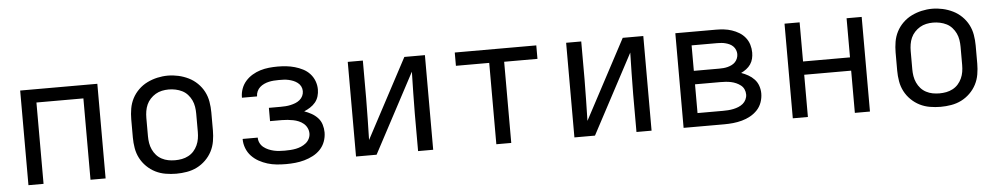

<svg xmlns="http://www.w3.org/2000/svg" viewBox="-35 -787 5470 1051"><g transform="rotate(-5 2700.0 -261.5)"><path d="M88 0V-520H512V0H429V-447H171V0Z M900 8Q871 8 841.5 3Q812 -2 786 -15Q760 -28 738.5 -49Q717 -70 703.5 -96Q690 -122 685 -151.5Q680 -181 680 -210V-310Q680 -339 685 -368.5Q690 -398 703.5 -424Q717 -450 738.5 -471Q760 -492 786.5 -505Q813 -518 842 -524.5Q871 -531 900 -531Q929 -531 958 -524.5Q987 -518 1013.5 -505Q1040 -492 1061.5 -471Q1083 -450 1096.5 -424Q1110 -398 1115 -368.5Q1120 -339 1120 -310V-210Q1120 -181 1115 -151.5Q1110 -122 1096.5 -96Q1083 -70 1061.5 -49Q1040 -28 1014 -15Q988 -2 958.5 3Q929 8 900 8ZM900 -66Q919 -66 937.5 -69.5Q956 -73 973 -82Q990 -91 1002.5 -105Q1015 -119 1023 -136.5Q1031 -154 1034 -172.5Q1037 -191 1037 -210V-310Q1037 -329 1034 -348Q1031 -367 1023 -384Q1015 -401 1002 -415.5Q989 -430 972 -438.5Q955 -447 936 -451Q917 -455 898 -455Q879 -455 860.5 -451Q842 -447 826 -437.5Q810 -428 797 -414Q784 -400 776.5 -383Q769 -366 766 -347.5Q763 -329 763 -310V-210Q763 -191 766 -172.5Q769 -154 777 -136.5Q785 -119 797.5 -105Q810 -91 827 -82Q844 -73 862.5 -69.5Q881 -66 900 -66Z M1503 8Q1477 8 1451.5 5.5Q1426 3 1401.5 -4.5Q1377 -12 1354.5 -24.5Q1332 -37 1314.5 -55.5Q1297 -74 1287.5 -98.5Q1278 -123 1278 -148Q1278 -149 1278 -149Q1278 -149 1278 -150H1361Q1361 -150 1361 -150Q1361 -150 1361 -150Q1361 -150 1361 -150Q1361 -150 1361 -150Q1361 -134 1368 -120Q1375 -106 1387 -96.5Q1399 -87 1413 -81Q1427 -75 1442 -71.5Q1457 -68 1472 -67Q1487 -66 1503 -66Q1518 -66 1533.5 -67Q1549 -68 1564 -71Q1579 -74 1593 -80Q1607 -86 1619 -95.5Q1631 -105 1638 -119Q1645 -133 1645 -148Q1645 -164 1638 -178.5Q1631 -193 1619 -203Q1607 -213 1592.5 -219Q1578 -225 1562.5 -228Q1547 -231 1531.5 -232.5Q1516 -234 1500 -234H1436V-307H1500Q1514 -307 1528 -308Q1542 -309 1555.5 -312Q1569 -315 1582 -320Q1595 -325 1606 -334Q1617 -343 1623 -355.5Q1629 -368 1629 -382Q1629 -396 1623 -408Q1617 -420 1606 -428.5Q1595 -437 1582.5 -442Q1570 -447 1556.5 -450Q1543 -453 1529.5 -453.5Q1516 -454 1503 -454Q1489 -454 1475.5 -453Q1462 -452 1448.5 -449Q1435 -446 1422 -440Q1409 -434 1399 -425Q1389 -416 1383 -403Q1377 -390 1377 -376Q1377 -376 1377 -375.5Q1377 -375 1377 -375H1294Q1294 -376 1294 -376.5Q1294 -377 1294 -378Q1294 -402 1302.5 -425Q1311 -448 1327 -466Q1343 -484 1364 -496.5Q1385 -509 1408 -516Q1431 -523 1455 -525.5Q1479 -528 1503 -528Q1527 -528 1550.5 -525.5Q1574 -523 1597 -516.5Q1620 -510 1641.5 -499Q1663 -488 1679 -470.5Q1695 -453 1703.5 -430.5Q1712 -408 1712 -384Q1712 -365 1706.5 -346.5Q1701 -328 1689 -313.5Q1677 -299 1660.5 -288.5Q1644 -278 1627 -271Q1647 -264 1666 -253.5Q1685 -243 1700 -227Q1715 -211 1721.5 -189.5Q1728 -168 1728 -147Q1728 -121 1719 -96.5Q1710 -72 1692.5 -53.5Q1675 -35 1652 -23Q1629 -11 1604 -4Q1579 3 1553.5 5.5Q1528 8 1503 8Z M1888 0V-520H1971V-312Q1971 -255 1969.5 -198Q1968 -141 1967 -84L2199 -520H2312V0H2229V-208Q2229 -265 2230.5 -322Q2232 -379 2233 -436L2001 0Z M2659 0V-447H2476V-520H2924V-446H2741V0Z M3088 0V-520H3171V-312Q3171 -255 3169.5 -198Q3168 -141 3167 -84L3399 -520H3512V0H3429V-208Q3429 -265 3430.5 -322Q3432 -379 3433 -436L3201 0Z M3688 0V-520H3911Q3933 -520 3955 -517.5Q3977 -515 3998 -508Q4019 -501 4038 -489.5Q4057 -478 4071 -460.5Q4085 -443 4091.5 -421.5Q4098 -400 4098 -378Q4098 -361 4094 -344.5Q4090 -328 4080.5 -314Q4071 -300 4057 -289.5Q4043 -279 4028 -272Q4048 -265 4066.5 -254.5Q4085 -244 4099.5 -228.5Q4114 -213 4121 -192.5Q4128 -172 4128 -151Q4128 -126 4119.5 -102Q4111 -78 4094 -60Q4077 -42 4055 -30Q4033 -18 4009 -11.5Q3985 -5 3960.5 -2.5Q3936 0 3911 0ZM3911 -306Q3923 -306 3934.5 -307Q3946 -308 3957.5 -311Q3969 -314 3980 -319.5Q3991 -325 3999 -333.5Q4007 -342 4011.5 -353.5Q4016 -365 4016 -377Q4016 -388 4011.5 -399.5Q4007 -411 3998.5 -419.5Q3990 -428 3979.5 -433Q3969 -438 3957.5 -441Q3946 -444 3934.5 -445Q3923 -446 3911 -446H3771V-306ZM3911 -74Q3925 -74 3939.5 -75Q3954 -76 3968.5 -79Q3983 -82 3996.5 -87.5Q4010 -93 4021 -102Q4032 -111 4038.5 -124.5Q4045 -138 4045 -152Q4045 -152 4045 -152Q4045 -152 4045 -152Q4045 -167 4039 -180.5Q4033 -194 4021.5 -203Q4010 -212 3996.5 -218Q3983 -224 3968.5 -227Q3954 -230 3939.5 -231Q3925 -232 3911 -232H3771V-74Z M4288 0V-520H4371V-305H4629V-520H4712V0H4629V-232H4371V0Z M5100 8Q5071 8 5041.5 3Q5012 -2 4986 -15Q4960 -28 4938.5 -49Q4917 -70 4903.5 -96Q4890 -122 4885 -151.5Q4880 -181 4880 -210V-310Q4880 -339 4885 -368.5Q4890 -398 4903.5 -424Q4917 -450 4938.5 -471Q4960 -492 4986.5 -505Q5013 -518 5042 -524.5Q5071 -531 5100 -531Q5129 -531 5158 -524.5Q5187 -518 5213.5 -505Q5240 -492 5261.5 -471Q5283 -450 5296.5 -424Q5310 -398 5315 -368.5Q5320 -339 5320 -310V-210Q5320 -181 5315 -151.5Q5310 -122 5296.5 -96Q5283 -70 5261.5 -49Q5240 -28 5214 -15Q5188 -2 5158.5 3Q5129 8 5100 8ZM5100 -66Q5119 -66 5137.5 -69.5Q5156 -73 5173 -82Q5190 -91 5202.5 -105Q5215 -119 5223 -136.5Q5231 -154 5234 -172.5Q5237 -191 5237 -210V-310Q5237 -329 5234 -348Q5231 -367 5223 -384Q5215 -401 5202 -415.5Q5189 -430 5172 -438.5Q5155 -447 5136 -451Q5117 -455 5098 -455Q5079 -455 5060.5 -451Q5042 -447 5026 -437.5Q5010 -428 4997 -414Q4984 -400 4976.5 -383Q4969 -366 4966 -347.5Q4963 -329 4963 -310V-210Q4963 -191 4966 -172.5Q4969 -154 4977 -136.5Q4985 -119 4997.5 -105Q5010 -91 5027 -82Q5044 -73 5062.5 -69.5Q5081 -66 5100 -66Z"/></g></svg>

Font: Bmono
Style: Regular
Weight: 400
Monospace: yes
Designer: Belleve Invis
Foundry: Belleve Invis
Version: Version 11.2.2; ttfautohint (v1.8.2)